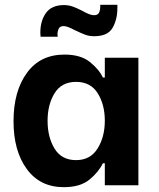

<svg xmlns="http://www.w3.org/2000/svg" viewBox="-20 -767 657 795"><path d="M92 -466Q147 -541 247 -541Q314 -541 352 -510.5Q390 -480 406 -446H414V-528H553V0H414V-91H406Q388 -54 350 -23Q312 8 244 8Q146 8 91 -67Q36 -142 36 -265Q36 -390 92 -466ZM177 -267Q177 -199 206 -151.5Q235 -104 295 -104Q354 -104 384 -152Q414 -200 414 -267Q414 -334 384.5 -381Q355 -428 295 -428Q235 -428 206 -381Q177 -334 177 -267ZM147 -632Q147 -681 170.5 -713.5Q194 -746 245 -746Q264 -746 282 -739.5Q300 -733 323 -721Q335 -714 347.5 -709Q360 -704 369 -704Q385 -704 390 -714.5Q395 -725 395 -738Q395 -742 395 -747H466Q466 -740 466 -733Q466 -686 446 -651.5Q426 -617 370 -617Q350 -617 333.5 -623Q317 -629 290 -642Q258 -659 244 -659Q228 -659 223 -648Q218 -637 218 -625Q218 -620 219 -615H148Z"/></svg>

Font: Lopes Sans
Style: Bold
Weight: 700
Designer: Gabriel Lam, Diego Maldonado
Foundry: TypeRant, Foresti Design
Version: Version 4.000